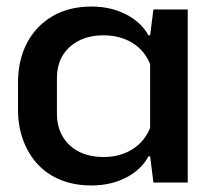

<svg xmlns="http://www.w3.org/2000/svg" viewBox="-20 -558 647 587"><path d="M260 9Q208 9 166.5 -7.5Q125 -24 96 -55Q67 -86 51 -129Q35 -172 35 -224V-304Q35 -374 62.5 -426.5Q90 -479 140.5 -508.5Q191 -538 260 -538Q318 -538 364.5 -514.5Q411 -491 434 -450H439L449 -529H554V0H449L439 -80H434Q411 -38 364.5 -14.5Q318 9 260 9ZM297 -78Q347 -78 384.5 -101.5Q422 -125 439 -167V-362Q422 -404 384.5 -427Q347 -450 297 -450Q254 -450 222 -434Q190 -418 172 -389Q154 -360 154 -318V-211Q154 -170 172 -140Q190 -110 222 -94Q254 -78 297 -78Z"/></svg>

Font: Hubot Sans Medium
Style: Regular
Weight: 500
Designer: Deni Anggara
Foundry: GitHub, Inc., Subsidiary of Microsoft Corporation
Version: Version 2.000